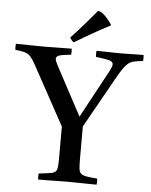

<svg xmlns="http://www.w3.org/2000/svg" viewBox="-85 -960 797 1011"><g transform="rotate(5 313.5 -455.0)"><path d="M512 -560 365 -298V-124Q365 -93 367 -75Q369 -57 378 -49Q387 -41 407 -37.5Q427 -34 464 -31Q467 -15 464 1Q443 1 414 0.5Q385 0 356.5 -0.5Q328 -1 309 -1Q290 -1 262 -0.5Q234 0 205 0.5Q176 1 155 1Q153 -14 155 -31Q203 -36 224 -40.5Q245 -45 250 -60.5Q255 -76 255 -111V-288L103 -566Q85 -600 73 -619.5Q61 -639 49.5 -648.5Q38 -658 21.5 -662Q5 -666 -24 -669Q-26 -685 -24 -701Q12 -701 50 -700Q88 -699 125 -699Q157 -699 196 -700Q235 -701 271 -701Q273 -686 271 -669Q228 -665 210 -659.5Q192 -654 192 -640Q192 -633 197.5 -621.5Q203 -610 212 -593L343 -348L475 -592Q493 -625 493 -637Q493 -652 472.5 -657.5Q452 -663 402 -669Q400 -686 402 -701Q418 -701 443 -700.5Q468 -700 492.5 -699.5Q517 -699 533 -699Q565 -699 592.5 -700Q620 -701 651 -701Q653 -685 651 -669Q622 -666 604 -662Q586 -658 573 -647.5Q560 -637 546 -616.5Q532 -596 512 -560ZM466 -844V-841Q444 -830 410.5 -811.5Q377 -793 341.5 -772.5Q306 -752 279 -735Q268 -741 258 -759Q292 -794 328 -836Q364 -878 392 -911Q408 -911 429.5 -889.5Q451 -868 466 -844Z"/></g></svg>

Font: Tiro Kannada
Style: Regular
Weight: 400
Designer: Kannada: John Hudson & Fiona Ross. Latin: John Hudson.
Foundry: Tiro Typeworks Ltd.
Version: Version 1.52